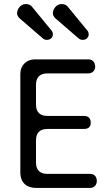

<svg xmlns="http://www.w3.org/2000/svg" viewBox="-20 -924 544 944"><path d="M138 -890C129 -902 117 -904 106 -904C82 -904 64 -880 64 -859C64 -848 70 -838 82 -829L192 -734C197 -730 204 -728 211 -728C228 -728 240 -740 240 -755C240 -764 237 -771 230 -778ZM314 -890C305 -902 293 -904 282 -904C258 -904 240 -880 240 -859C240 -848 246 -838 258 -829L368 -734C373 -730 380 -728 387 -728C404 -728 416 -740 416 -755C416 -764 413 -771 406 -778ZM422 0C446 0 456 -18 456 -34C456 -50 449 -69 422 -69H213C176 -69 157 -88 157 -125V-234C157 -271 176 -290 213 -290H392C415 -290 426 -300 426 -320C426 -343 415 -354 392 -354H213C176 -354 157 -373 157 -410V-507C157 -544 176 -563 213 -563H414C434 -563 448 -578 448 -595C448 -615 438 -632 414 -632H150C110 -632 80 -602 80 -562V-77C80 -25 111 0 158 0Z"/></svg>

Font: Dongle Light
Style: Regular
Weight: 300
Designer: Yanghee Ryu
Foundry: Yanghee Ryu
Version: Version 2.000